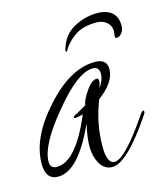

<svg xmlns="http://www.w3.org/2000/svg" viewBox="-94 -544 521 610"><g transform="rotate(-15 166.5 -238.5)"><path d="M281 -481Q311 -481 328.5 -466.5Q346 -452 346 -422Q346 -409 338.5 -399Q331 -389 320 -389Q316 -389 316 -395Q316 -399 317 -403.5Q318 -408 318 -412Q318 -430 304.5 -441.5Q291 -453 271 -453Q241 -453 218.5 -444.5Q196 -436 173 -411Q164 -401 161 -394.5Q158 -388 156 -388Q151 -388 154 -396Q167 -441 204 -461Q241 -481 281 -481ZM202 4Q175 4 160 -24Q148 -47 148 -77Q148 -92 150.5 -110.5Q153 -129 158 -151Q95 -11 28 -11Q-13 -11 -13 -64Q-13 -149 69 -240Q152 -333 234 -333Q273 -333 273 -299Q273 -257 217 -215Q188 -143 188 -67Q188 -10 213 -10Q248 -10 333 -136Q339 -144 342 -144Q345 -144 345 -140Q345 -135 341 -130Q251 4 202 4ZM32 -42Q95 -42 154 -182Q146 -180 139.5 -178.5Q133 -177 128 -177Q124 -177 124 -180Q124 -185 138 -190L169 -208Q171 -225 190 -252Q209 -280 226 -280Q232 -280 232 -271Q232 -264 227 -249Q243 -271 243 -292Q243 -315 222 -315Q172 -315 91 -216Q10 -119 10 -65Q10 -42 32 -42Z"/></g></svg>

Font: Love Light
Style: Regular
Weight: 400
Designer: Robert E. Leuschke
Foundry: Robert E. Leuschke
Version: Version 1.010; ttfautohint (v1.8.3)